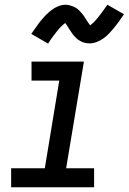

<svg xmlns="http://www.w3.org/2000/svg" viewBox="-20 -790 543 810"><path d="M27 0V-80H169L230 -450H113V-530H334L259 -80H377V0ZM183 -606 112 -647Q124 -664 134.5 -679Q145 -694 155 -706Q165 -718 175 -728Q185 -738 198 -748Q211 -758 226.5 -764Q242 -770 257 -770Q263 -770 268 -769Q273 -768 278 -766.5Q283 -765 288 -763Q293 -761 297.5 -758.5Q302 -756 306 -753Q310 -750 313 -747Q316 -744 320 -739.5Q324 -735 327.5 -731Q331 -727 333.5 -723Q336 -719 338.5 -715.5Q341 -712 343.5 -707.5Q346 -703 349 -699Q352 -695 355 -690.5Q358 -686 360 -683Q364 -686 370 -691Q376 -696 379 -699.5Q382 -703 386 -707.5Q390 -712 394 -717Q398 -722 402.5 -728Q407 -734 412 -740.5Q417 -747 422 -754.5Q427 -762 433 -770L503 -730Q491 -712 480.5 -697.5Q470 -683 460 -671Q450 -659 440 -648.5Q430 -638 417 -628.5Q404 -619 388.5 -613Q373 -607 358 -607Q352 -607 345.5 -608Q339 -609 333.5 -610.5Q328 -612 322.5 -615Q317 -618 312 -621Q307 -624 303 -628Q299 -632 294.5 -636.5Q290 -641 286.5 -646Q283 -651 280 -655.5Q277 -660 274 -664.5Q271 -669 267.5 -675Q264 -681 260.5 -685.5Q257 -690 255 -693Q252 -691 246 -685.5Q240 -680 236.5 -676.5Q233 -673 229 -668.5Q225 -664 221 -659Q217 -654 212.5 -648Q208 -642 203 -635.5Q198 -629 193 -621.5Q188 -614 183 -606Z"/></svg>

Font: Iosevka Curly Medium Oblique
Style: Regular
Weight: 500
Italic angle: -9°
Monospace: yes
Designer: Belleve Invis
Foundry: Belleve Invis
Version: Version 11.1.0; ttfautohint (v1.8.3)